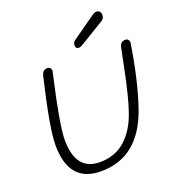

<svg xmlns="http://www.w3.org/2000/svg" viewBox="-157 -1008 1020 1133"><g transform="rotate(-20 352.5 -441.5)"><path d="M410 -724Q389 -724 389 -745Q389 -763 403 -774L543 -873Q564 -889 576 -889Q605 -889 605 -857Q605 -838 587 -826L439 -736Q419 -724 410 -724ZM284 6Q82 6 82 -230Q82 -339 155 -645Q164 -675 192 -675Q206 -675 212 -665Q218 -655 215 -645Q144 -336 144 -241Q144 -47 296 -47Q391 -47 456.5 -105.5Q522 -164 557 -271Q571 -313 583.5 -362.5Q596 -412 603.5 -446Q611 -480 624 -545Q637 -610 644 -643Q652 -675 681 -675Q694 -675 700.5 -666Q707 -657 705 -645Q670 -422 616 -264Q523 6 284 6Z"/></g></svg>

Font: Comic Neue
Style: Italic
Weight: 400
Italic angle: -12°
Designer: Craig Rozynski
Foundry: Craig Rozynski
Version: Version 2.003